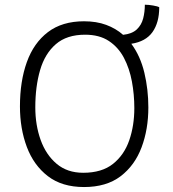

<svg xmlns="http://www.w3.org/2000/svg" viewBox="-20 -748 717 794"><path d="M327.5 25.5Q236.5 25.5 178 -19.5Q119.5 -64.5 91 -140.2Q62.5 -216 62.5 -308Q62.5 -412 91 -491.2Q119.5 -570.5 178.2 -615.2Q237 -660 327.5 -660Q379 -660 419 -645.2Q459 -630.5 489 -604Q526 -608 545.5 -626.2Q565 -644.5 572 -671.5Q579 -698.5 579 -728.5Q594.5 -728.5 613.2 -725.2Q632 -722 638.5 -718Q638.5 -654.5 610.5 -615.2Q582.5 -576 523 -567Q560.5 -516.5 577 -447.2Q593.5 -378 593.5 -303.5Q593.5 -213.5 565.5 -138.8Q537.5 -64 478.8 -19.2Q420 25.5 327.5 25.5ZM324 -33.5Q401 -33.5 447.2 -70.2Q493.5 -107 514.5 -167.8Q535.5 -228.5 535.5 -301Q535.5 -357 525.5 -411Q515.5 -465 492.5 -508.8Q469.5 -552.5 430.2 -578.5Q391 -604.5 332 -604.5Q256 -604.5 210.8 -565.2Q165.5 -526 145.8 -458Q126 -390 126 -304Q126 -231 148 -169.5Q170 -108 214 -70.8Q258 -33.5 324 -33.5Z"/></svg>

Font: Grandstander ExtraLight
Style: Regular
Weight: 200
Designer: Tyler Finck
Foundry: Etcetera Type Co
Version: Version 1.200; ttfautohint (v1.8.3)